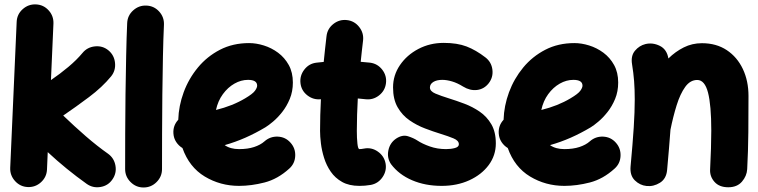

<svg xmlns="http://www.w3.org/2000/svg" viewBox="-20 -768 3444 872"><path d="M490.2 47.4Q470.7 75.7 436 81.3Q401.4 86.9 373.5 66.9Q280.8 1 196.8 -77.1L193.4 2Q191.9 36.1 166.3 59.6Q140.6 83 106 81.5Q71.8 80.1 48.3 54.2Q24.9 28.3 26.4 -5.9L55.7 -668.5Q57.1 -703.1 83 -726.3Q108.9 -749.5 143.1 -748Q177.7 -746.6 200.9 -720.9Q224.1 -695.3 222.7 -660.6L211.4 -404.3Q252.9 -432.6 290.5 -464.1Q328.1 -495.6 354.5 -527.3Q376 -553.7 411.1 -557.4Q446.3 -561 472.7 -539.1Q499 -517.1 502.4 -482.2Q505.9 -447.3 484.4 -420.9Q444.3 -372.1 384 -326.9Q323.7 -281.7 267.1 -243.2Q317.9 -194.3 369.6 -149.4Q421.4 -104.5 470.7 -69.8Q498.5 -49.8 504.4 -15.4Q510.3 19 490.2 47.4Z M645 -742.7Q679.7 -741.2 702.9 -715.6Q726.1 -689.9 724.6 -655.3Q721.7 -593.8 720 -511.5Q718.3 -429.2 717.3 -338.4Q716.3 -247.6 716.1 -159.7Q715.8 -71.8 715.8 0Q715.8 34.2 691.2 58.8Q666.5 83.5 631.8 83.5Q597.7 83.5 573 58.8Q548.3 34.2 548.3 0Q548.3 -72.3 548.6 -160.2Q548.8 -248 550 -339.6Q551.3 -431.2 553 -514.9Q554.7 -598.6 557.6 -663.1Q559.1 -697.8 585 -720.9Q610.8 -744.1 645 -742.7Z M1293.5 -2Q1241.2 45.4 1181.4 60.8Q1121.6 76.2 1065.9 76.2Q980.5 76.2 909.9 33.7Q839.4 -8.8 808.6 -95.7Q791.5 -106 780.3 -123Q769 -140.1 767.6 -161.6Q765.1 -197.8 789.6 -224.1Q791.5 -287.1 814.2 -348.9Q836.9 -410.6 878.7 -461.2Q920.4 -511.7 979 -542Q1037.6 -572.3 1111.3 -572.3Q1143.6 -572.3 1178.2 -561.5Q1212.9 -550.8 1242.9 -528.6Q1272.9 -506.3 1291.5 -472.7Q1310.1 -439 1310.1 -393.1Q1310.1 -352.5 1296.1 -318.8Q1282.2 -285.2 1261.5 -259Q1240.7 -232.9 1220 -215.6Q1199.2 -198.2 1185.5 -189.9Q1140.6 -163.1 1094.7 -142.8Q1048.8 -122.6 1000.5 -108.9Q1025.9 -90.8 1065.9 -90.8Q1105 -90.8 1134 -100.3Q1163.1 -109.9 1181.2 -126Q1207 -148.9 1241.7 -147.5Q1276.4 -146 1299.3 -120.1Q1322.3 -94.7 1320.8 -59.8Q1319.3 -24.9 1293.5 -2ZM1106.4 -405.3Q1074.7 -405.3 1044.7 -388.2Q1014.6 -371.1 992.2 -340.3Q969.7 -309.6 960.9 -268.6Q1036.1 -287.1 1093.3 -321.3Q1127.9 -341.8 1137.9 -355.7Q1147.9 -369.6 1147.9 -378.9Q1147.9 -405.3 1106.4 -405.3Z M1732.9 -389.6Q1728.5 -355.5 1700.9 -334.2Q1673.3 -313 1639.2 -317.4Q1622.6 -319.3 1605 -320.8Q1603 -284.2 1601.8 -247.3Q1600.6 -210.4 1600.6 -173.3Q1600.6 -140.6 1603.3 -115.7Q1606 -90.8 1612.3 -90.8Q1620.6 -90.8 1633.8 -93.3Q1667.5 -99.6 1696 -79.6Q1724.6 -59.6 1731 -26.4Q1737.3 7.3 1717.5 36.4Q1697.8 65.4 1664.1 71.8Q1650.4 74.2 1637.5 75.2Q1624.5 76.2 1612.3 76.2Q1565.4 76.2 1533.7 58.3Q1502 40.5 1482.2 11.7Q1462.4 -17.1 1451.9 -50.8Q1441.4 -84.5 1437.5 -116.7Q1433.6 -148.9 1433.6 -173.3Q1433.6 -209.5 1434.6 -245.6Q1435.5 -281.7 1437.5 -317.4Q1403.8 -313.5 1376.2 -334.7Q1348.6 -356 1344.7 -390.1Q1340.8 -424.3 1362.1 -451.9Q1383.3 -479.5 1417.5 -483.4Q1433.6 -485.4 1450.2 -486.8Q1453.1 -516.1 1456.3 -545.4Q1459.5 -574.7 1462.9 -603.5Q1466.8 -637.7 1494.1 -659.2Q1521.5 -680.7 1555.7 -676.8Q1589.8 -672.9 1611.3 -645.5Q1632.8 -618.2 1628.9 -584Q1626 -559.6 1623.3 -535.6Q1620.6 -511.7 1618.2 -487.3Q1640.1 -485.8 1660.6 -483.4Q1694.8 -479 1716.1 -451.4Q1737.3 -423.8 1732.9 -389.6Z M2199.7 -390.1Q2178.7 -363.3 2146.7 -359.4Q2114.7 -355.5 2083 -375Q2057.1 -391.1 2033 -398.2Q2008.8 -405.3 1988.8 -405.3Q1963.4 -405.3 1948 -395.8Q1932.6 -386.2 1932.6 -370.6Q1932.6 -353.5 1957.5 -343Q1982.4 -332.5 2018.6 -321.3Q2051.8 -311 2088.9 -297.1Q2126 -283.2 2158.4 -261Q2190.9 -238.8 2211.4 -203.9Q2231.9 -168.9 2231.9 -116.7Q2231.9 -62 2199.5 -18.3Q2167 25.4 2111.3 50.8Q2055.7 76.2 1985.8 76.2Q1911.1 76.2 1851.3 50.5Q1791.5 24.9 1755.9 -22.5Q1736.8 -50.8 1743.9 -85.2Q1751 -119.6 1779.3 -138.7Q1807.6 -157.2 1833 -149.2Q1858.4 -141.1 1875.5 -129.9Q1898.4 -114.7 1932.4 -102.8Q1966.3 -90.8 2005.9 -90.8Q2027.8 -90.8 2045.9 -95.7Q2064 -100.6 2064 -112.8Q2064 -129.4 2040 -139.4Q2016.1 -149.4 1981 -160.2Q1947.8 -170.4 1910.4 -184.6Q1873 -198.7 1839.8 -221.7Q1806.6 -244.6 1785.9 -280.8Q1765.1 -316.9 1765.1 -371.1Q1765.1 -426.3 1796.4 -472.2Q1827.6 -518.1 1880.1 -545.7Q1932.6 -573.2 1995.1 -573.2Q2056.6 -573.2 2099.1 -556.9Q2141.6 -540.5 2184.6 -507.3Q2211.9 -486.3 2216.3 -451.9Q2220.7 -417.5 2199.7 -390.1Z M2771 -2Q2718.8 45.4 2658.9 60.8Q2599.1 76.2 2543.5 76.2Q2458 76.2 2387.5 33.7Q2316.9 -8.8 2286.1 -95.7Q2269 -106 2257.8 -123Q2246.6 -140.1 2245.1 -161.6Q2242.7 -197.8 2267.1 -224.1Q2269 -287.1 2291.7 -348.9Q2314.5 -410.6 2356.2 -461.2Q2397.9 -511.7 2456.5 -542Q2515.1 -572.3 2588.9 -572.3Q2621.1 -572.3 2655.8 -561.5Q2690.4 -550.8 2720.5 -528.6Q2750.5 -506.3 2769 -472.7Q2787.6 -439 2787.6 -393.1Q2787.6 -352.5 2773.7 -318.8Q2759.8 -285.2 2739 -259Q2718.3 -232.9 2697.5 -215.6Q2676.8 -198.2 2663.1 -189.9Q2618.2 -163.1 2572.3 -142.8Q2526.4 -122.6 2478 -108.9Q2503.4 -90.8 2543.5 -90.8Q2582.5 -90.8 2611.6 -100.3Q2640.6 -109.9 2658.7 -126Q2684.6 -148.9 2719.2 -147.5Q2753.9 -146 2776.9 -120.1Q2799.8 -94.7 2798.3 -59.8Q2796.9 -24.9 2771 -2ZM2584 -405.3Q2552.2 -405.3 2522.2 -388.2Q2492.2 -371.1 2469.7 -340.3Q2447.3 -309.6 2438.5 -268.6Q2513.7 -287.1 2570.8 -321.3Q2605.5 -341.8 2615.5 -355.7Q2625.5 -369.6 2625.5 -378.9Q2625.5 -405.3 2584 -405.3Z M2843.8 -11.7Q2853.5 -116.2 2858.2 -188.7Q2862.8 -261.2 2862.8 -315.9Q2862.8 -361.8 2859.9 -399.7Q2856.9 -437.5 2850.6 -476.1Q2844.2 -514.2 2863.8 -537.6Q2883.3 -561 2911.6 -567.9Q2944.3 -575.7 2976.6 -559.8Q3008.8 -543.9 3015.6 -502.4Q3047.4 -533.7 3085.4 -552.7Q3123.5 -571.8 3168 -571.8Q3233.4 -571.8 3280.8 -540.3Q3328.1 -508.8 3353.8 -454.6Q3379.4 -400.4 3379.4 -332.5Q3379.4 -252.9 3378.7 -167.5Q3377.9 -82 3373.5 0.5Q3371.6 31.7 3349.6 57.1Q3327.6 82.5 3287.6 82.5Q3246.6 82.5 3224.9 57.9Q3203.1 33.2 3205.1 1Q3207.5 -49.3 3209 -93.3Q3210.4 -137.2 3210.4 -174.8Q3210.4 -290 3195.6 -347.4Q3180.7 -404.8 3146.5 -404.8Q3114.7 -404.8 3092 -373.3Q3069.3 -341.8 3053.2 -290.3Q3037.1 -238.8 3024.9 -178.2V-177.2Q3022 -138.2 3018.3 -93.3Q3014.6 -48.3 3009.8 3.9Q3006.3 43.9 2977.3 62Q2948.2 80.1 2916.5 76.7Q2886.2 73.7 2863.3 51.3Q2840.3 28.8 2843.8 -11.7Z"/></svg>

Font: Mikhak-DS1-FD Black
Style: Regular
Weight: 900
Designer: Amin Abedi
Version: Version 3.2